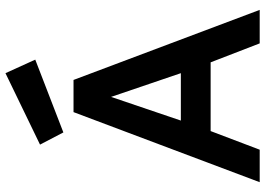

<svg xmlns="http://www.w3.org/2000/svg" viewBox="-155 -824 979 709"><g transform="rotate(-90 334.5 -469.5)"><path d="M16.2 0ZM16.2 0H136.2L205 -181.2H458.8L528.8 0H652.5L393.8 -687.5H275ZM243.8 -291.2 331.2 -548.8 418.8 -291.2ZM468.8 -828.8 200 -725 155 -811.2 418.8 -938.8Z"/></g></svg>

Font: Cambay
Style: Bold
Weight: 700
Designer: Pooja Saxena
Foundry: Pooja Saxena
Version: Version 1.096;PS 001.096;hotconv 1.0.70;makeotf.lib2.5.58329